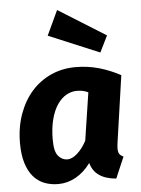

<svg xmlns="http://www.w3.org/2000/svg" viewBox="-58 -882 695 945"><g transform="rotate(-5 289.5 -410.0)"><path d="M499 -157Q498 -149 497.5 -142.5Q497 -136 497 -131Q497 -114 503 -105Q509 -96 523 -90L478 15Q373 6 352 -73Q320 -29 278.5 -6Q237 17 192 17Q154 17 122.5 4.5Q91 -8 68.5 -34.5Q46 -61 33.5 -102Q21 -143 21 -199Q21 -278 44.5 -343Q68 -408 108.5 -453.5Q149 -499 204.5 -524Q260 -549 325 -549Q386 -549 440.5 -533.5Q495 -518 547 -490ZM247 -100Q270 -100 296 -123Q322 -146 342 -184L378 -420Q363 -427 350.5 -429.5Q338 -432 321 -432Q295 -432 270 -418Q245 -404 225.5 -375.5Q206 -347 194.5 -303.5Q183 -260 183 -202Q183 -144 202 -122Q221 -100 247 -100ZM454 -610 203 -715 260 -837 494 -691Z"/></g></svg>

Font: Szlgxwxxxixliatcpuztgldltzi
Style: Regular
Weight: 700
Italic angle: -8°
Designer: Carrois Corporate & Edenspiekermann
Foundry: Carrois Corporate GbR & Edenspiekermann AG
Version: Version 2.001